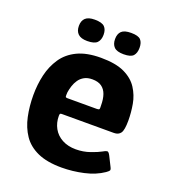

<svg xmlns="http://www.w3.org/2000/svg" viewBox="-119 -708 709 803"><g transform="rotate(20 235.5 -306.5)"><path d="M32 -237Q32 -284 42 -327Q52 -370 75.5 -405Q99 -440 140.5 -460Q182 -480 245 -480Q311 -480 350 -461.5Q389 -443 409 -412Q429 -381 435.5 -344.5Q442 -308 442 -272Q442 -230 432.5 -216.5Q423 -203 403 -203H171Q165 -203 163.5 -200.5Q162 -198 162 -191Q162 -161 175.5 -136.5Q189 -112 215 -98Q241 -84 276 -84Q309 -84 339 -94.5Q369 -105 383 -113Q395 -120 402 -121.5Q409 -123 417 -107L438 -65Q444 -54 441 -49.5Q438 -45 428 -38Q393 -14 344 -3Q295 8 246 8Q181 8 139 -11Q97 -30 74 -64Q51 -98 41.5 -142.5Q32 -187 32 -237ZM313 -293Q313 -321 306 -341Q299 -361 283.5 -372Q268 -383 242 -383Q221 -383 206.5 -375Q192 -367 183 -354Q174 -341 169 -325.5Q164 -310 162 -296Q161 -280 162 -276.5Q163 -273 170 -273H301Q310 -273 312 -276Q314 -279 313 -293ZM222 -574Q222 -551 210 -538.5Q198 -526 166 -526Q138 -526 125 -538.5Q112 -551 112 -574Q112 -597 125 -609Q138 -621 166 -621Q198 -621 210 -609Q222 -597 222 -574ZM382 -574Q382 -551 371 -538.5Q360 -526 328 -526Q298 -526 285.5 -538.5Q273 -551 273 -574Q273 -597 285.5 -609Q298 -621 328 -621Q360 -621 371 -609Q382 -597 382 -574Z"/></g></svg>

Font: Glory Thin
Style: Bold
Weight: 700
Version: Version 1.011